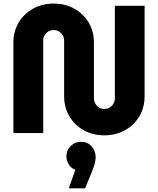

<svg xmlns="http://www.w3.org/2000/svg" viewBox="-20 -732 870 1056"><path d="M553.7 12.3Q491 12.3 440.8 -15.5Q390.7 -43.3 361.7 -92Q332.7 -140.7 332.7 -203V-508.7Q332.7 -525 324.8 -538.2Q317 -551.3 304 -559Q291 -566.7 275 -566.7Q259 -566.7 246.2 -559Q233.3 -551.3 225.5 -538.2Q217.7 -525 217.7 -508.7V0H53.7V-496.7Q53.7 -559.7 82.5 -608Q111.3 -656.3 161.7 -684.3Q212 -712.3 275 -712.3Q338.7 -712.3 388.7 -684.3Q438.7 -656.3 467.7 -608Q496.7 -559.7 496.7 -496.7V-191Q496.7 -174.7 504.7 -161.3Q512.7 -148 525.3 -140.3Q538 -132.7 553.3 -132.7Q569 -132.7 582.3 -140.3Q595.7 -148 603.7 -161.3Q611.7 -174.7 611.7 -191V-700H775.3V-203Q775.3 -140.7 746.3 -92Q717.3 -43.3 667.2 -15.5Q617 12.3 553.7 12.3ZM358.3 304 394.3 201.7Q370.3 193 357.8 171.3Q345.3 149.7 345.3 127.7Q345.3 93.7 369 70.8Q392.7 48 425 48Q462 48 484 73Q506 98 506 131.7Q506 162 488.7 204.7L448 304Z"/></svg>

Font: MuseoModerno Thin
Style: Regular
Weight: 100
Designer: Pablo Cosgaya, Héctor Gatti, Marcela Romero, and the Authors of The MuseoModerno Project.
Foundry: Omnibus-Type Team
Version: Version 1.003